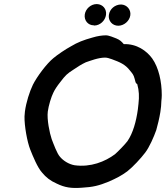

<svg xmlns="http://www.w3.org/2000/svg" viewBox="-20 -902 813 940"><path d="M102 -356C101 -348 101 -340 100 -332C99 -286 113 -208 128 -170C141 -137 164 -81 186 -57C205 -34 226 -17 258 -3C297 16 329 21 381 17C435 14 464 7 513 -13C551 -30 573 -41 603 -63C630 -84 670 -127 691 -155C711 -181 733 -231 745 -265C752 -290 760 -322 765 -353C768 -373 770 -391 770 -407C771 -416 772 -426 772 -436C772 -503 757 -571 725 -616C698 -653 650 -688 586 -686C574 -700 566 -707 549 -714C539 -718 513 -729 499 -729C481 -729 458 -726 432 -718C389 -706 360 -695 327 -675C303 -662 262 -635 241 -617C208 -590 161 -527 141 -487C125 -454 108 -401 102 -356ZM214 -356C218 -386 231 -428 241 -448C248 -463 259 -480 275 -500C301 -534 308 -541 341 -562C365 -578 377 -586 400 -597C421 -604 461 -620 494 -620C503 -620 515 -617 528 -612C566 -598 593 -587 616 -557C629 -541 634 -536 639 -517C640 -512 642 -507 643 -502C644 -497 647 -493 652 -490C661 -458 662 -429 658 -394L655 -367C647 -308 631 -250 604 -211C592 -195 558 -160 543 -147C495 -111 424 -82 345 -93C316 -98 289 -116 274 -134C259 -150 242 -198 233 -221C223 -250 209 -318 214 -356ZM395 -831C391 -802 411 -778 439 -778L441 -777C470 -777 495 -801 499 -829C503 -858 483 -881 455 -882H453C425 -882 399 -859 395 -831ZM513 -829C509 -800 530 -776 559 -776C587 -776 614 -799 618 -827C622 -855 601 -879 573 -880C543 -880 517 -858 513 -829Z"/></svg>

Font: Hussar Pisanka
Style: Kur
Weight: 400
Designer: Robert Jablonski
Foundry: Cannot Into Space Fonts
Version: Version 1.070